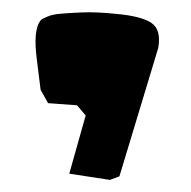

<svg xmlns="http://www.w3.org/2000/svg" viewBox="-20 -116 312 314"><path d="M106 56.2 58.6 52.7 46.4 30.8 40 -20.5Q34.2 -66.4 45.9 -82Q46.4 -83 48.1 -84.2Q49.8 -85.4 57.6 -88.9Q65.4 -92.3 78.4 -93.5Q91.3 -94.7 114.3 -95.7Q137.2 -96.7 169.9 -93.3Q210 -89.8 227.1 -78.9Q244.1 -67.9 238.8 -37.6L175.3 172.4L159.7 178.2L93.3 168L120.1 72.8Z"/></svg>

Font: Noot
Style: Regular
Weight: 400
Designer: Amos Jerbi
Foundry: Amos Jerbi
Version: Version 1.000;PS 001.001;hotconv 1.0.56